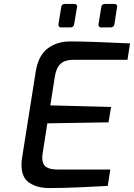

<svg xmlns="http://www.w3.org/2000/svg" viewBox="-20 -947 679 973"><path d="M89 -112Q89 -129 92 -148L161 -584Q174 -665 221 -701Q268 -737 336 -737Q433 -737 639 -727L626 -644H351Q310 -644 287.5 -624Q265 -604 258 -559L235 -413L543 -405L530 -327L220 -322L196 -170Q194 -154 194 -149Q194 -115 213 -101.5Q232 -88 270 -88H539L526 -5L489 -3Q470 -2 388 2Q306 6 228 6Q170 6 129.5 -20Q89 -46 89 -112ZM276 -823 290 -909Q291 -927 310 -927H356Q371 -927 371 -913Q371 -917 356 -825Q355 -817 350 -812.5Q345 -808 337 -808H290Q276 -808 276 -823ZM479 -823 493 -909Q494 -927 513 -927H559Q574 -927 574 -913Q574 -918 560 -825Q559 -817 553.5 -812.5Q548 -808 540 -808H493Q479 -808 479 -823Z"/></svg>

Font: Exo Medium
Style: Italic
Weight: 500
Italic angle: -9°
Designer: Natanael Gama
Foundry: Natanael Gama
Version: Version 1.500; ttfautohint (v1.6)